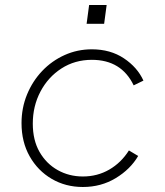

<svg xmlns="http://www.w3.org/2000/svg" viewBox="-20 -735 659 767"><path d="M311 12Q242 12 186.5 -20.5Q131 -53 98.5 -110.5Q66 -168 66 -243Q66 -304 88 -357.5Q110 -411 148.5 -451.5Q187 -492 238 -515Q289 -538 347 -538Q421 -538 475 -502Q529 -466 553 -413L514 -394Q465 -496 347 -496Q279 -496 225.5 -461.5Q172 -427 141.5 -369Q111 -311 111 -241Q111 -175 138 -128Q165 -81 210.5 -55.5Q256 -30 311 -30Q369 -30 416.5 -57.5Q464 -85 495 -134L532 -112Q501 -59 442.5 -23.5Q384 12 311 12ZM326 -640 336 -715H406L396 -640Z"/></svg>

Font: Plus Jakarta Sans ExtraLight
Style: Italic
Weight: 200
Italic angle: -8°
Designer: Gumpita Rahayu
Foundry: Tokotype
Version: Version 2.071; ttfautohint (v1.8.4.7-5d5b);gftools[0.9.29]